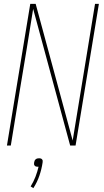

<svg xmlns="http://www.w3.org/2000/svg" viewBox="-20 -755 540 996"><path d="M16 0 137 -735H165L357 -26Q374 -130 391 -233.5Q408 -337 425 -441L473 -735H493L372 0H344L152 -709Q135 -605 118.5 -501.5Q102 -398 84 -294L36 0ZM153 221 139 212Q154 188 164 162Q174 136 180 110H176Q172 110 167.5 109Q163 108 160 104.5Q157 101 156.5 96.5Q156 92 157 88Q158 83 159.5 79Q161 75 165 71.5Q169 68 174 67Q179 66 183 66Q187 66 191 67Q195 68 198 71.5Q201 75 201.5 79Q202 83 201 88Q196 122 184.5 156Q173 190 153 221Z"/></svg>

Font: Iosevka Thin Oblique
Style: Regular
Weight: 100
Italic angle: -9°
Monospace: yes
Designer: Belleve Invis
Foundry: Belleve Invis
Version: Version 32.5.0; ttfautohint (v1.8.4)